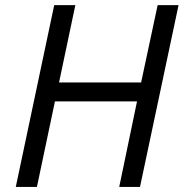

<svg xmlns="http://www.w3.org/2000/svg" viewBox="-20 -734 721 754"><path d="M529.8 0H448.2L518.1 -335.9H195.8L125 0H42L192.9 -713.9H275.9L211.9 -410.2H534.2L599.1 -713.9H681.2Z"/></svg>

Font: CAA NEO Sans
Style: Italic
Weight: 400
Italic angle: -12°
Version: Version 1.10